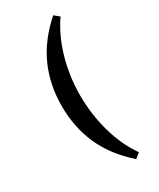

<svg xmlns="http://www.w3.org/2000/svg" viewBox="-229 -891 884 1066"><g transform="rotate(-30 212.5 -358.0)"><path d="M99 -358Q99 -494 150 -608.5Q201 -723 310 -819L342 -793Q281 -705 249 -591.5Q217 -478 217 -358Q217 -239 248.5 -125Q280 -11 342 77L310 103Q200 6 149.5 -108Q99 -222 99 -358Z"/></g></svg>

Font: Andada Pro
Style: Bold
Weight: 700
Designer: Carolina Giovagnoli
Foundry: Huerta Tipografica
Version: Version 3.005; ttfautohint (v1.8.4)